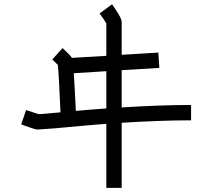

<svg xmlns="http://www.w3.org/2000/svg" viewBox="-20 -824 1040 916"><path d="M487.3 -233.4Q387.7 -225.6 243.2 -211.9Q170.9 -206.1 161.1 -206.1Q155.3 -206.1 150.4 -207Q137.7 -210 81.1 -230.5L104.5 -298.8Q147.5 -284.2 165 -279.3Q174.8 -279.3 236.3 -285.2Q255.9 -287.1 268.6 -288.1Q260.7 -470.7 255.9 -514.6Q245.1 -525.4 229.5 -540L278.3 -594.7Q312.5 -563.5 320.3 -551.8Q322.3 -549.8 323.2 -547.9L487.3 -557.6V-711.9Q478.5 -728.5 455.1 -759.8L514.6 -803.7Q524.4 -790 534.2 -774.4Q560.5 -736.3 560.5 -717.8V-562.5L735.4 -573.2L740.2 -500L560.5 -489.3V-311.5Q748 -323.2 891.6 -323.2V-250Q749 -250 560.5 -238.3V72.3H487.3ZM336.9 -392.6Q339.8 -347.7 341.8 -294.9Q418 -301.8 487.3 -306.6V-484.4L332 -474.6Q334 -441.4 336.9 -392.6Z"/></svg>

Font: irohakakuC Regular
Style: Regular
Weight: 400
Designer: [Source Han Sans]
Ryoko NISHIZUKA Ë•øÂ°öÊ∂ºÂ≠ê (kana & ideographs); Paul D. Hunt (Latin, Greek & Cyrillic); Wenlong ZHAN
Version: Version 1.001.20160904